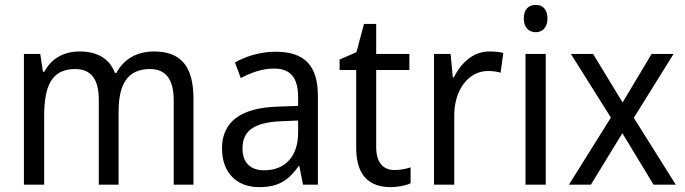

<svg xmlns="http://www.w3.org/2000/svg" viewBox="-20 -850 2807 787"><path d="M611 -639C545 -639 489 -611 457 -551H451C430 -608 381 -639 306 -639C246 -639 191 -613 162 -556H156L145 -629H78V-93H161V-373C161 -497 191 -567 288 -567C354 -567 385 -525 385 -440V-93H466V-390C466 -506 503 -567 595 -567C661 -567 692 -523 692 -439V-93H773V-445C773 -579 721 -639 611 -639Z M1109 -638C1047 -638 987 -619 943 -594L967 -530C1009 -552 1054 -569 1102 -569C1167 -569 1202 -537 1202 -450V-416L1121 -413C965 -409 890 -349 890 -242C890 -143 949 -83 1042 -83C1122 -83 1163 -111 1204 -169H1207L1222 -93H1283V-457C1283 -582 1228 -638 1109 -638ZM1132 -353 1202 -356V-306C1202 -203 1143 -152 1063 -152C1010 -152 974 -180 974 -241C974 -310 1015 -348 1132 -353Z M1597 -153C1551 -153 1522 -184 1522 -246V-563H1658V-629H1522V-752H1472L1441 -636L1372 -606V-563H1440V-244C1440 -124 1500 -83 1581 -83C1609 -83 1644 -89 1663 -99V-164C1646 -158 1619 -153 1597 -153Z M1986 -639C1918 -639 1870 -591 1840 -533H1836L1827 -629H1759V-93H1842V-378C1842 -482 1901 -559 1980 -559C1996 -559 2016 -557 2032 -552L2043 -633C2024 -638 2003 -639 1986 -639Z M2176 -830C2146 -830 2127 -811 2127 -774C2127 -738 2147 -718 2176 -718C2204 -718 2224 -738 2224 -774C2224 -811 2205 -830 2176 -830ZM2217 -629H2134V-93H2217Z M2484 -368 2312 -93H2402L2531 -304L2659 -93H2750L2578 -367L2741 -629H2651L2532 -430L2411 -629H2320Z"/></svg>

Font: Noto Sans Kannada UI SemiCondensed SemiBold
Style: Regular
Weight: 600
Width: 4
Designer: Jelle Bosma - Monotype Design Team
Foundry: Monotype Imaging Inc.
Version: Version 2.006